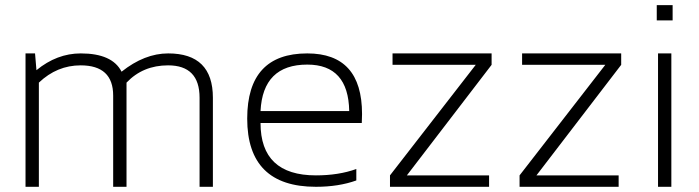

<svg xmlns="http://www.w3.org/2000/svg" viewBox="-20 -718 2688 738"><path d="M78.1 0V-512.7H114.7L120.1 -448.2Q198.7 -512.7 290.5 -512.7Q411.6 -512.7 447.3 -442.4Q535.6 -512.7 626.5 -512.7Q798.3 -512.7 798.3 -342.3V0H747.1V-342.3Q747.1 -466.8 626 -466.8Q529.3 -466.8 466.3 -400.4V0H415V-350.6Q415 -466.8 290 -466.8Q199.2 -466.8 129.4 -400.4V0Z M1161.1 -512.7Q1371.6 -512.7 1371.6 -279.8Q1371.6 -263.2 1370.6 -245.1H981.4Q981.4 -43.9 1194.3 -43.9Q1281.7 -43.9 1349.6 -68.4V-24.4Q1281.7 0 1194.3 0Q930.2 0 930.2 -262.2Q930.2 -512.7 1161.1 -512.7ZM981.4 -291H1322.3Q1319.3 -469.7 1161.1 -469.7Q990.2 -469.7 981.4 -291Z M1488.8 -512.7H1869.6V-468.8L1543.9 -43.9H1859.9V0H1479V-43.9L1808.6 -468.8H1488.8Z M1986.8 -512.7H2367.7V-468.8L2042 -43.9H2357.9V0H1977.1V-43.9L2306.6 -468.8H1986.8Z M2565.4 -698.2V-639.6H2504.4V-698.2ZM2560.5 -512.7V0H2509.3V-512.7Z"/></svg>

Font: Voltera Light
Style: Light
Weight: 300
Designer: Bernd Montag
Version: Version 1.301